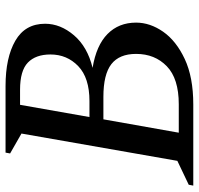

<svg xmlns="http://www.w3.org/2000/svg" viewBox="-32 -668 700 675"><g transform="rotate(-90 317.5 -330.0)"><path d="M3 0 6 -16 90 -56 186 -604 116 -644 119 -660H353Q453 -660 512.5 -625.5Q572 -591 572 -521Q572 -467 531.5 -419.5Q491 -372 417 -354Q496 -341 536 -301.5Q576 -262 576 -201Q576 -152 544 -106Q512 -60 448 -30Q384 0 288 0ZM340 -609H287L244 -365H300Q382 -365 423 -404.5Q464 -444 464 -502Q464 -554 435.5 -581.5Q407 -609 340 -609ZM315 -316H236L189 -51H289Q379 -51 422.5 -93Q466 -135 466 -201Q466 -260 430 -288Q394 -316 315 -316Z"/></g></svg>

Font: Spectral Medium
Style: Italic
Weight: 500
Italic angle: -10°
Designer: Jean-Baptiste Levee
Foundry: Production Type
Version: Version 2.001